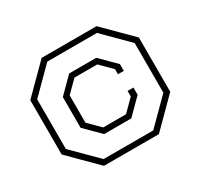

<svg xmlns="http://www.w3.org/2000/svg" viewBox="-146 -889 1127 1078"><g transform="rotate(-30 417.0 -350.0)"><path d="M65 -174V-526L239 -700H595L769 -526V-174L595 0H239ZM578 -34 733 -189V-511L578 -666H256L101 -511V-189L256 -34ZM232 -251V-450L329 -547H505L602 -450V-406H564V-439L491 -512H343L270 -439V-262L343 -189H491L564 -262V-298H602V-251L505 -154H329Z"/></g></svg>

Font: Chakra Petch ExtraLight
Style: Regular
Weight: 275
Designer: Katatrad Aksorn Co.,Ltd.
Foundry: Cadson Demak Co.,Ltd.
Version: Version 1.000; ttfautohint (v1.6)